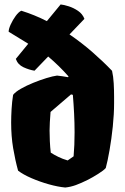

<svg xmlns="http://www.w3.org/2000/svg" viewBox="-20 -836 564 866"><path d="M274.4 9.8Q241.7 6.8 200.7 -4.6Q159.7 -16.1 121.8 -32.5Q84 -48.8 61.5 -66.4Q48.3 -114.3 39.3 -167.7Q30.3 -221.2 30.3 -283.2Q30.3 -310.5 32.2 -344Q34.2 -377.4 39.1 -408.2Q49.8 -421.9 74.7 -436Q99.6 -450.2 130.4 -462.6Q161.1 -475.1 189.9 -483.9Q218.8 -492.7 237.3 -495.1Q260.7 -492.7 287.1 -487.8L289.1 -491.2Q247.1 -539.1 197.3 -581.1L135.7 -517.1Q111.3 -521 85.9 -532.7Q60.5 -544.4 51.3 -570.3L107.4 -638.7L19 -692.9Q19 -705.6 28.3 -725.8Q37.6 -746.1 50.8 -764.2Q64 -782.2 76.2 -787.6Q106 -778.3 134.8 -766.6Q163.6 -754.9 191.4 -740.7L253.4 -815.9Q268.1 -814.5 289.8 -807.6Q311.5 -800.8 331.8 -787.1Q352.1 -773.4 360.8 -751L293.5 -680.7Q348.6 -643.1 397.2 -600.6Q445.8 -558.1 485.4 -516.6Q491.2 -491.2 492.9 -460Q494.6 -428.7 494.6 -399.9V-370.6Q494.6 -322.3 488.8 -265.6Q482.9 -209 474.1 -158.7Q465.3 -108.4 457 -78.1Q447.8 -67.4 422.9 -51.8Q397.9 -36.1 377 -25.4Q345.7 -9.8 322 -1.2Q298.3 7.3 274.4 9.8ZM285.2 -112.3 312 -130.9Q316.4 -180.7 316.4 -238.8Q316.4 -281.2 314.2 -324.5Q312 -367.7 308.6 -408.2L300.3 -410.2L208 -331.1Q206.1 -304.2 204.8 -284.7Q203.6 -265.1 203.6 -247.1Q203.6 -227.1 204.8 -199Q206.1 -170.9 209 -147.5Q224.1 -137.7 243.2 -128.4Q262.2 -119.1 285.2 -112.3Z"/></svg>

Font: Fruktur
Style: Regular
Weight: 400
Designer: Viktoriya Grabowska, Eben Sorkin
Foundry: Viktoriya Grabowska
Version: Version 1.008; ttfautohint (v1.8.4.7-5d5b)